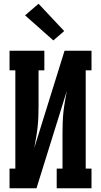

<svg xmlns="http://www.w3.org/2000/svg" viewBox="-20 -1006 540 1026"><path d="M31 0V-105H62V-630H31V-735H217V-630H186V-441Q186 -413 185 -384.5Q184 -356 181 -327.5Q178 -299 173 -271Q168 -243 163 -215L325 -735H469V-630H438V-105H469V0H283V-105H314V-294Q314 -322 315 -350.5Q316 -379 319 -407.5Q322 -436 327 -464Q332 -492 337 -520L175 0ZM265 -790 114 -924 186 -986 323 -840Z"/></svg>

Font: Iosevka Slab Extrabold
Style: Regular
Weight: 800
Monospace: yes
Designer: Belleve Invis
Foundry: Belleve Invis
Version: Version 11.1.1; ttfautohint (v1.8.3)